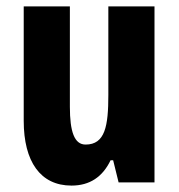

<svg xmlns="http://www.w3.org/2000/svg" viewBox="-20 -620 558 599"><path d="M462 -600H318V-324C318 -227 308 -169 247 -169C212 -169 198 -209 198 -287V-600H54V-243C54 -116 106 -41 203 -41C260 -41 300 -68 325 -120H333L350 -51H462Z"/></svg>

Font: Noto Sans Tamil UI ExtraCondensed ExtraBold
Style: Regular
Weight: 800
Width: 2
Designer: Jelle Bosma - Monotype Design Team
Foundry: Monotype Imaging Inc.
Version: Version 2.004